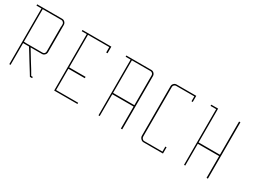

<svg xmlns="http://www.w3.org/2000/svg" viewBox="-26 -1273 1795 1326"><g transform="rotate(30 871.5 -610.0)"><path d="M230.5 -806.6Q230.5 -806.6 230.5 -799.8Q230.5 -793 230.5 -788.1Q230.5 -788.1 230.5 -760.7Q230.5 -734.4 230.5 -700.2Q230.5 -676.8 230.5 -653.3Q230.5 -630.9 230.5 -613.3Q230.5 -613.3 228.5 -613.3Q226.6 -613.3 224.6 -613.3Q224.6 -613.3 226.6 -613.3Q228.5 -613.3 230.5 -613.3Q230.5 -613.3 230.5 -610.4Q230.5 -607.4 230.5 -589.8Q230.5 -576.2 221.7 -567.4Q212.9 -557.6 200.2 -557.6Q200.2 -557.6 193.4 -557.6Q185.5 -557.6 180.7 -557.6Q180.7 -557.6 154.3 -557.6Q127 -557.6 109.4 -557.6Q109.4 -557.6 125 -532.2Q140.6 -506.8 161.1 -472.7Q174.8 -450.2 188.5 -428.7Q202.1 -406.2 211.9 -388.7Q211.9 -388.7 216.8 -388.7Q221.7 -388.7 224.6 -388.7Q224.6 -388.7 224.6 -384.8Q224.6 -381.8 224.6 -378.9Q224.6 -378.9 221.7 -378.9Q220.7 -378.9 217.8 -378.9Q211.9 -378.9 207 -378.9Q207 -378.9 190.4 -406.2Q173.8 -433.6 151.4 -468.8Q136.7 -493.2 122.1 -516.6Q108.4 -540 96.7 -557.6Q96.7 -557.6 79.1 -557.6Q61.5 -557.6 49.8 -557.6Q49.8 -557.6 49.8 -531.2Q49.8 -504.9 49.8 -470.7Q49.8 -447.3 49.8 -424.8Q49.8 -401.4 49.8 -383.8Q49.8 -383.8 45.9 -383.8Q43 -383.8 40 -383.8Q40 -383.8 40 -452.1Q40 -519.5 40 -607.4Q40 -666 40 -724.6Q40 -783.2 40 -828.1Q40 -828.1 25.4 -828.1Q9.8 -828.1 0 -828.1Q0 -828.1 0 -830.1Q0 -830.1 0 -832Q0 -835.9 0 -837.9Q0 -837.9 27.3 -837.9Q55.7 -837.9 91.8 -837.9Q115.2 -837.9 139.6 -837.9Q164.1 -837.9 181.6 -837.9Q181.6 -837.9 188.5 -837.9Q194.3 -837.9 199.2 -837.9Q211.9 -837.9 220.7 -829.1Q230.5 -819.3 230.5 -806.6ZM220.7 -789.1Q220.7 -789.1 220.7 -791Q220.7 -793.9 220.7 -806.6Q220.7 -815.4 213.9 -821.3Q208 -828.1 199.2 -828.1Q199.2 -828.1 192.4 -828.1Q186.5 -828.1 181.6 -828.1Q181.6 -828.1 181.6 -830.1Q181.6 -832 181.6 -833Q181.6 -833 181.6 -831.1Q181.6 -829.1 181.6 -828.1Q181.6 -828.1 162.1 -828.1Q141.6 -828.1 115.2 -828.1Q98.6 -828.1 81.1 -828.1Q63.5 -828.1 49.8 -828.1Q49.8 -828.1 49.8 -790Q49.8 -789.1 49.8 -788.1Q49.8 -768.6 49.8 -745.1Q49.8 -722.7 49.8 -697.3Q49.8 -663.1 49.8 -627.9Q49.8 -593.8 49.8 -568.4Q49.8 -568.4 70.3 -567.4Q89.8 -567.4 116.2 -567.4Q133.8 -567.4 150.4 -567.4Q168 -567.4 180.7 -567.4Q180.7 -567.4 180.7 -565.4Q180.7 -563.5 180.7 -561.5Q180.7 -561.5 180.7 -563.5Q180.7 -565.4 180.7 -567.4Q180.7 -567.4 183.6 -567.4Q185.5 -567.4 200.2 -567.4Q208 -567.4 213.9 -573.2Q219.7 -579.1 219.7 -588.9Q219.7 -588.9 219.7 -597.7Q219.7 -606.4 219.7 -612.3Q219.7 -612.3 219.7 -638.7Q219.7 -666 219.7 -700.2Q219.7 -723.6 219.7 -746.1Q219.7 -769.5 219.7 -787.1Q219.7 -787.1 220.7 -788.1Q220.7 -788.1 220.7 -789.1Z M409.2 -571.3Q453.1 -571.3 540 -571.3Q540 -567.4 540 -560.5Q496.1 -560.5 409.2 -560.5Q409.2 -564.5 409.2 -571.3ZM409.2 -831.1Q406.2 -831.1 399.4 -831.1Q399.4 -805.7 399.4 -776.4Q399.4 -630.9 399.4 -380.9Q403.3 -380.9 409.2 -380.9Q409.2 -380.9 409.2 -380.9Q467.8 -380.9 585 -380.9Q585 -384.8 585 -390.6Q526.4 -390.6 409.2 -390.6Q409.2 -538.1 409.2 -831.1ZM585 -840.8Q585 -840.8 585 -840.8Q509.8 -840.8 359.4 -840.8Q359.4 -837.9 359.4 -831.1Q432.6 -831.1 579.1 -831.1Q579.1 -816.4 579.1 -788.1Q583 -788.1 589.8 -788.1Q589.8 -805.7 589.8 -840.8Q587.9 -840.8 585 -840.8Z M929.7 -559.6Q929.7 -559.6 904.3 -559.6Q877.9 -559.6 844.7 -559.6Q822.3 -559.6 799.8 -559.6Q777.3 -559.6 759.8 -559.6Q759.8 -559.6 759.8 -533.2Q759.8 -506.8 759.8 -472.7Q759.8 -449.2 759.8 -426.8Q759.8 -403.3 759.8 -385.7Q759.8 -385.7 755.9 -385.7Q752.9 -385.7 750 -385.7Q750 -385.7 750 -454.1Q750 -521.5 750 -609.4Q750 -668 750 -726.6Q750 -785.2 750 -830.1Q750 -830.1 735.4 -830.1Q719.7 -830.1 710 -830.1Q710 -830.1 710 -832Q710 -832 710 -834Q710 -837.9 710 -839.8Q710 -839.8 737.3 -839.8Q765.6 -839.8 801.8 -839.8Q825.2 -839.8 849.6 -839.8Q874 -839.8 891.6 -839.8Q891.6 -839.8 894.5 -839.8Q896.5 -839.8 909.2 -839.8Q921.9 -839.8 930.7 -831.1Q940.4 -821.3 940.4 -808.6Q940.4 -808.6 940.4 -801.8Q940.4 -794.9 940.4 -790Q940.4 -790 940.4 -727.5Q940.4 -665 940.4 -585Q940.4 -531.2 940.4 -477.5Q940.4 -424.8 940.4 -383.8Q940.4 -383.8 938.5 -383.8Q937.5 -383.8 936.5 -383.8Q932.6 -383.8 929.7 -383.8Q929.7 -383.8 929.7 -411.1Q929.7 -438.5 929.7 -472.7Q929.7 -496.1 929.7 -519.5Q929.7 -543 929.7 -559.6ZM929.7 -570.3Q929.7 -570.3 929.7 -603.5Q929.7 -637.7 929.7 -681.6Q929.7 -710.9 929.7 -740.2Q929.7 -768.6 929.7 -791Q929.7 -791 929.7 -793Q929.7 -795.9 929.7 -808.6Q929.7 -817.4 923.8 -823.2Q917 -830.1 909.2 -830.1Q909.2 -830.1 902.3 -830.1Q896.5 -830.1 891.6 -830.1Q891.6 -830.1 891.6 -832Q891.6 -834 891.6 -835Q891.6 -835 891.6 -833Q891.6 -831.1 891.6 -830.1Q891.6 -830.1 872.1 -830.1Q851.6 -830.1 825.2 -830.1Q808.6 -830.1 791 -830.1Q773.4 -830.1 759.8 -830.1Q759.8 -830.1 759.8 -792Q759.8 -791 759.8 -790Q759.8 -769.5 759.8 -747.1Q759.8 -724.6 759.8 -699.2Q759.8 -665 759.8 -629.9Q759.8 -595.7 759.8 -570.3Q759.8 -570.3 786.1 -570.3Q811.5 -570.3 845.7 -570.3Q868.2 -570.3 890.6 -570.3Q913.1 -570.3 929.7 -570.3Z M1267.6 -379.9Q1267.6 -379.9 1247.1 -379.9Q1225.6 -379.9 1198.2 -379.9Q1180.7 -379.9 1162.1 -379.9Q1144.5 -379.9 1130.9 -379.9Q1130.9 -379.9 1129.9 -379.9Q1129.9 -379.9 1127.9 -379.9Q1126 -379.9 1112.3 -379.9Q1099.6 -379.9 1089.8 -390.6Q1080.1 -400.4 1080.1 -414.1Q1080.1 -414.1 1080.1 -417Q1080.1 -418 1080.1 -419.9Q1080.1 -426.8 1080.1 -430.7Q1080.1 -430.7 1080.1 -432.6Q1080.1 -439.5 1080.1 -485.4Q1080.1 -541 1080.1 -612.3Q1080.1 -659.2 1080.1 -706.1Q1080.1 -753.9 1080.1 -790Q1080.1 -790 1080.1 -792Q1080.1 -794.9 1080.1 -808.6Q1080.1 -821.3 1089.8 -831.1Q1098.6 -839.8 1111.3 -839.8Q1111.3 -839.8 1118.2 -839.8Q1124 -839.8 1128.9 -839.8Q1128.9 -839.8 1149.4 -839.8Q1168.9 -839.8 1196.3 -839.8Q1213.9 -839.8 1231.4 -839.8Q1249 -839.8 1262.7 -839.8Q1262.7 -839.8 1264.6 -839.8Q1266.6 -839.8 1267.6 -839.8Q1267.6 -839.8 1267.6 -821.3Q1267.6 -803.7 1267.6 -791Q1267.6 -791 1263.7 -791Q1259.8 -791 1257.8 -791Q1257.8 -791 1257.8 -805.7Q1257.8 -820.3 1257.8 -830.1Q1257.8 -830.1 1238.3 -830.1Q1218.8 -830.1 1192.4 -830.1Q1175.8 -830.1 1158.2 -830.1Q1141.6 -830.1 1128.9 -830.1Q1128.9 -830.1 1128.9 -832Q1128.9 -834 1128.9 -835Q1128.9 -835 1128.9 -833Q1128.9 -831.1 1128.9 -830.1Q1128.9 -830.1 1126 -830.1Q1124 -830.1 1111.3 -830.1Q1103.5 -830.1 1096.7 -823.2Q1090.8 -817.4 1090.8 -808.6Q1090.8 -808.6 1090.8 -802.7Q1090.8 -795.9 1090.8 -791Q1090.8 -791 1090.8 -736.3Q1090.8 -680.7 1090.8 -609.4Q1090.8 -562.5 1090.8 -514.6Q1090.8 -466.8 1090.8 -430.7Q1090.8 -430.7 1088.9 -430.7Q1086.9 -430.7 1085.9 -430.7Q1085.9 -430.7 1087.9 -430.7Q1088.9 -430.7 1090.8 -430.7Q1090.8 -430.7 1090.8 -428.7Q1090.8 -426.8 1090.8 -414.1Q1090.8 -404.3 1096.7 -397.5Q1103.5 -389.6 1112.3 -389.6Q1112.3 -389.6 1119.1 -389.6Q1126 -389.6 1130.9 -389.6Q1130.9 -389.6 1150.4 -389.6Q1168.9 -389.6 1194.3 -389.6Q1210.9 -389.6 1227.5 -389.6Q1245.1 -389.6 1257.8 -389.6Q1257.8 -389.6 1257.8 -405.3Q1257.8 -419.9 1257.8 -429.7Q1257.8 -429.7 1261.7 -429.7Q1264.6 -429.7 1267.6 -429.7Q1267.6 -429.7 1267.6 -412.1Q1267.6 -394.5 1267.6 -382.8Q1267.6 -382.8 1267.6 -381.8Q1267.6 -380.9 1267.6 -379.9Z M1612.3 -384.8Q1616.2 -384.8 1623 -384.8Q1623 -534.2 1623 -834Q1619.1 -834 1612.3 -834Q1612.3 -746.1 1612.3 -569.3Q1555.7 -569.3 1442.4 -569.3Q1442.4 -657.2 1442.4 -834Q1442.4 -834 1442.4 -834Q1442.4 -835.9 1442.4 -838.9Q1424.8 -838.9 1387.7 -838.9Q1387.7 -836.9 1387.7 -834Q1387.7 -832 1387.7 -829.1Q1402.3 -829.1 1432.6 -829.1Q1432.6 -680.7 1432.6 -384.8Q1435.5 -384.8 1442.4 -384.8Q1442.4 -443.4 1442.4 -558.6Q1499 -558.6 1612.3 -558.6Q1612.3 -501 1612.3 -384.8Z"/></g></svg>

Font: Reach
Style: Line
Weight: 400
Designer: Billy Harris
Version: Reach Line